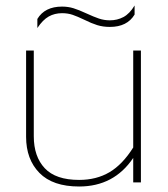

<svg xmlns="http://www.w3.org/2000/svg" viewBox="-20 -664 613 699"><path d="M116 -595Q143 -640 206 -640Q228 -640 247.5 -634Q267 -628 295 -615Q321 -603 340 -596.5Q359 -590 380 -590Q407 -590 429.5 -602Q452 -614 470 -644V-611Q443 -566 380 -566Q355 -566 334 -572.5Q313 -579 287 -592Q262 -604 244.5 -610Q227 -616 206 -616Q179 -616 157.5 -604Q136 -592 116 -562ZM75 -166V-480H103V-168Q103 -94 143 -51.5Q183 -9 268 -9Q331 -9 378.5 -37Q426 -65 465 -127V-480H493V0H465V-89Q395 15 268 15Q172 15 123.5 -34.5Q75 -84 75 -166Z"/></svg>

Font: Prompt Thin
Style: Regular
Weight: 250
Designer: Katatrad Team
Foundry: CadsonDemak
Version: Version 1.001